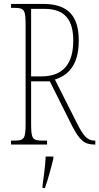

<svg xmlns="http://www.w3.org/2000/svg" viewBox="-20 -734 504 975"><path d="M36 0H219V-20H194C144 -20 138 -31 138 -108V-321H233L347 -93C385 -21 408 0 461 0H464V-20H459C423 -20 402 -47 372 -106L259 -330C317 -349 380 -393 380 -528C380 -649 329 -714 200 -714H36V-694H54C104 -694 110 -683 110 -606V-108C110 -31 104 -20 54 -20H36ZM189 -346H138V-689H206C313 -689 352 -629 352 -528C352 -410 301 -346 189 -346ZM196 208V221H208C223 181 241 113 251 71V61H212C209 114 203 159 196 208Z"/></svg>

Font: Noto Serif ExtraCondensed Thin
Style: Regular
Weight: 100
Width: 2
Designer: Monotype Design Team
Foundry: Monotype Imaging Inc.
Version: Version 2.013